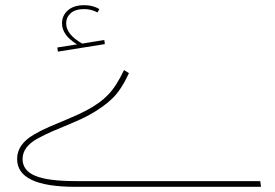

<svg xmlns="http://www.w3.org/2000/svg" viewBox="-20 -720 1058 740"><path d="M203 -521 201 -537 277 -549Q219 -584 219 -630Q219 -660 241.5 -680Q264 -700 305 -700Q338 -700 363 -685L356 -672Q331 -685 305 -685Q270 -685 252.5 -669Q235 -653 235 -630Q235 -587 297 -552L382 -566L384 -550ZM983 -22 986 0H270Q46 0 46 -107Q46 -136 62 -159Q78 -182 108.5 -200Q139 -218 169.5 -231Q200 -244 243 -262Q286 -280 314 -295Q365 -322 396.5 -354.5Q428 -387 458 -450L477 -438Q448 -375 414 -341.5Q380 -308 324 -277Q295 -261 252.5 -243.5Q210 -226 181 -213.5Q152 -201 124 -185.5Q96 -170 81.5 -150.5Q67 -131 67 -107Q67 -63 115.5 -42.5Q164 -22 272 -22Z"/></svg>

Font: FiraGO Thin
Style: Regular
Weight: 100
Designer: bBox Type
Foundry: bBox Type GmbH
Version: Version 1.001;PS 001.001;hotconv 1.0.88;makeotf.lib2.5.64775